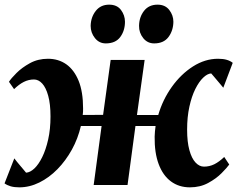

<svg xmlns="http://www.w3.org/2000/svg" viewBox="-24 -795 1020 825"><path d="M59 10Q37 10 21.8 5.5Q6.5 1 -4.5 -7L37.5 -114.5Q43 -107.5 49.2 -99.5Q55.5 -91.5 62.5 -83.5Q69.5 -75.5 76 -67.5Q82.5 -59.5 88 -53Q105.5 -54 123.8 -71.2Q142 -88.5 157.5 -120Q173 -151.5 183 -195.8Q193 -240 193 -294.5Q193 -348 183.2 -383.2Q173.5 -418.5 157.5 -436Q141.5 -453.5 122 -453.5Q99 -453.5 78.2 -443Q57.5 -432.5 36.5 -412L14.5 -443.5Q23.5 -458 46.8 -481.2Q70 -504.5 104.5 -523.5Q139 -542.5 182 -542.5Q227 -542.5 260.8 -518.8Q294.5 -495 313.8 -447.8Q333 -400.5 333 -329Q333 -322.5 332.8 -315.2Q332.5 -308 331.5 -301L419 -301.5L451.5 -537.5H597.5L564.5 -301H656Q675 -366.5 714.2 -421.5Q753.5 -476.5 805.2 -509.5Q857 -542.5 913 -542.5Q935 -542.5 950.2 -538Q965.5 -533.5 976 -525L935.5 -418Q929.5 -425 923 -433Q916.5 -441 909.5 -449Q902.5 -457 896 -465Q889.5 -473 883.5 -479.5Q867 -478.5 849 -461.2Q831 -444 815.2 -412.5Q799.5 -381 789.8 -336.8Q780 -292.5 780 -238Q780 -185 789.8 -149.8Q799.5 -114.5 816 -96.8Q832.5 -79 852.5 -79Q876 -79 896.8 -89.2Q917.5 -99.5 939.5 -120.5L961 -88Q951.5 -74.5 928.2 -51Q905 -27.5 870.5 -8.8Q836 10 792 10Q745 10 710.5 -15.5Q676 -41 657.8 -89.8Q639.5 -138.5 640.5 -208Q640.5 -218.5 641.8 -230.2Q643 -242 644.5 -253.5H558L524 0H378.5L412.5 -253.5H323.5Q311 -199.5 284.8 -152Q258.5 -104.5 222.8 -68Q187 -31.5 145 -10.8Q103 10 59 10ZM430.5 -608.5Q402 -608.5 383.8 -631.5Q365.5 -654.5 365.5 -684Q366.5 -721.5 387.5 -748.2Q408.5 -775 445 -775Q479 -775 496 -752Q513 -729 513 -701.5Q513 -663.5 492.8 -636Q472.5 -608.5 430.5 -608.5ZM638.5 -608.5Q609.5 -608.5 591.2 -631.5Q573 -654.5 573.5 -684Q574 -721.5 594.8 -748.2Q615.5 -775 653 -775Q686 -775 703.5 -752Q721 -729 721 -701.5Q720.5 -663.5 700 -636Q679.5 -608.5 638.5 -608.5Z"/></svg>

Font: Merriweather 60pt ExtraBold
Style: Italic
Weight: 800
Italic angle: -7.8°
Version: Version 2.101